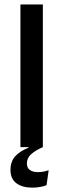

<svg xmlns="http://www.w3.org/2000/svg" viewBox="-20 -659 284 860"><path d="M172 0H71.5V-639H172ZM125 181.5Q80 181.5 53.5 161.8Q27 142 27 102.5V101.5Q27 65 47.8 41.5Q68.5 18 108 2.5V-4L169 -2L171.5 0Q137.5 15.5 119 32.2Q100.5 49 100.5 72.5V73Q100.5 93 113.8 102.5Q127 112 150 112Q162.5 112 174.2 109.8Q186 107.5 198 103.5L188.5 170.5Q176 175.5 159.2 178.5Q142.5 181.5 125 181.5Z"/></svg>

Font: Anek Latin Medium Medium
Style: Regular
Weight: 500
Version: Version 1.003